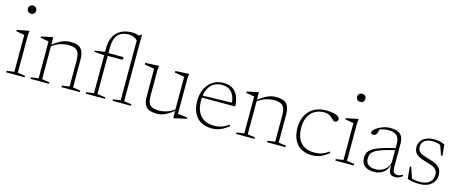

<svg xmlns="http://www.w3.org/2000/svg" viewBox="-41 -1323 4649 1936"><g transform="rotate(15 2283.5 -355.0)"><path d="M125 -636Q106 -636 94 -648Q82 -660 82 -679Q82 -698 94 -709.2Q106 -720.5 125 -720.5Q145 -720.5 156.5 -709.2Q168 -698 168 -679Q168 -660 156.5 -648Q145 -636 125 -636ZM155.5 -464.5 151 -415.5V-27L229.5 -15.5V0H36.5V-15.5L115 -27V-412Q109.5 -413 94.5 -415.5Q79.5 -418 61.5 -421.2Q43.5 -424.5 28 -427V-440.5L150 -464.5Z M404.5 -383.5V-27L483 -15.5V0H290V-15.5L368.5 -27V-412Q360.5 -413 338.2 -417Q316 -421 282 -427V-440.5L397.5 -464.5H403ZM613 -15.5 691.5 -27V-293Q691.5 -345.5 680.5 -375Q669.5 -404.5 642.5 -416.5Q615.5 -428.5 567 -428.5Q533 -428.5 491.8 -416Q450.5 -403.5 400.5 -368L391.5 -377Q427.5 -405.5 454.8 -422.8Q482 -440 504.5 -449Q527 -458 547.2 -461.2Q567.5 -464.5 589 -464.5Q665 -464.5 696.2 -429Q727.5 -393.5 727.5 -316.5V-27L806 -15.5V0H613Z M982.5 -27 1067.5 -15.5V0H868V-15.5L946.5 -27V-495.5Q946.5 -558 964.5 -600.5Q982.5 -643 1012.8 -668.8Q1043 -694.5 1080 -706Q1117 -717.5 1154.5 -717.5Q1188 -717.5 1209.8 -712Q1231.5 -706.5 1250 -697.5L1222 -696L1257 -720.5H1262.5L1261 -667.5V-27L1339.5 -15.5V0H1146.5V-15.5L1225 -27V-652Q1209.5 -668 1186.5 -678.2Q1163.5 -688.5 1129 -688.5Q1083.5 -688.5 1050.5 -670.2Q1017.5 -652 1000 -613Q982.5 -574 982.5 -511.5ZM1141 -454.5 1136.5 -425.5H969L944.5 -422L842.5 -430.5V-443L951 -457.5L964 -454.5Z M1504 -154Q1504 -104.5 1515 -76.5Q1526 -48.5 1553.5 -37.2Q1581 -26 1629 -26Q1661 -26 1700 -38Q1739 -50 1786.5 -83.5L1793 -73.5Q1759.5 -47 1733.5 -30.5Q1707.5 -14 1686.5 -5.2Q1665.5 3.5 1646.5 6.8Q1627.5 10 1607 10Q1531 10 1499.5 -23.8Q1468 -57.5 1468 -131V-421L1366.5 -437.5V-454.5L1509.5 -462.5L1504 -421ZM1784 9 1782 -71V-421L1680.5 -437.5V-454.5L1823.5 -462.5L1818 -421V-43.5Q1822.5 -43 1835.5 -41.5Q1848.5 -40 1865 -38.2Q1881.5 -36.5 1896.2 -34.8Q1911 -33 1919 -32V-19.5L1790.5 9Z M2181.5 -464.5Q2242 -464.5 2279.8 -439.5Q2317.5 -414.5 2336 -369.8Q2354.5 -325 2356.5 -265H2006L2004 -285.5L2332 -294.5L2315.5 -276Q2314 -327.5 2297.5 -364.5Q2281 -401.5 2250 -421.2Q2219 -441 2172.5 -441Q2123 -441 2086 -417.8Q2049 -394.5 2028.5 -348Q2008 -301.5 2008 -232.5Q2008 -164 2030.5 -117.2Q2053 -70.5 2095.8 -46.5Q2138.5 -22.5 2199.5 -22.5Q2227 -22.5 2250.8 -27.2Q2274.5 -32 2299 -43.2Q2323.5 -54.5 2351.5 -74.5L2357 -58.5Q2324 -33.5 2296.8 -18.5Q2269.5 -3.5 2242.2 3.2Q2215 10 2181.5 10Q2116.5 10 2069.2 -17.2Q2022 -44.5 1996.8 -96.5Q1971.5 -148.5 1971.5 -222.5Q1971.5 -292.5 1997.5 -347.2Q2023.5 -402 2070.8 -433.2Q2118 -464.5 2181.5 -464.5Z M2551 -383.5V-27L2629.5 -15.5V0H2436.5V-15.5L2515 -27V-412Q2507 -413 2484.8 -417Q2462.5 -421 2428.5 -427V-440.5L2544 -464.5H2549.5ZM2759.5 -15.5 2838 -27V-293Q2838 -345.5 2827 -375Q2816 -404.5 2789 -416.5Q2762 -428.5 2713.5 -428.5Q2679.5 -428.5 2638.2 -416Q2597 -403.5 2547 -368L2538 -377Q2574 -405.5 2601.2 -422.8Q2628.5 -440 2651 -449Q2673.5 -458 2693.8 -461.2Q2714 -464.5 2735.5 -464.5Q2811.5 -464.5 2842.8 -429Q2874 -393.5 2874 -316.5V-27L2952.5 -15.5V0H2759.5Z M3255 -464.5Q3306.5 -464.5 3337.8 -456.5Q3369 -448.5 3383.2 -435.8Q3397.5 -423 3397.5 -409.5Q3397.5 -401 3393.2 -393.5Q3389 -386 3382.2 -382Q3375.5 -378 3367 -378Q3357.5 -378 3349.2 -384.2Q3341 -390.5 3332 -399.8Q3323 -409 3310.5 -418.2Q3298 -427.5 3280.5 -434Q3263 -440.5 3237.5 -440.5Q3186.5 -440.5 3145 -417.5Q3103.5 -394.5 3079 -348.5Q3054.5 -302.5 3054.5 -232.5Q3054.5 -164 3077 -117.2Q3099.5 -70.5 3142.2 -46.5Q3185 -22.5 3246 -22.5Q3287 -22.5 3321.2 -33.8Q3355.5 -45 3398 -74.5L3403.5 -58.5Q3370.5 -33.5 3343.2 -18.5Q3316 -3.5 3288.8 3.2Q3261.5 10 3228 10Q3163 10 3115.8 -17.5Q3068.5 -45 3043.2 -97.2Q3018 -149.5 3018 -224Q3018 -274.5 3033.2 -318Q3048.5 -361.5 3078.2 -394.5Q3108 -427.5 3152.5 -446Q3197 -464.5 3255 -464.5Z M3561 -636Q3542 -636 3530 -648Q3518 -660 3518 -679Q3518 -698 3530 -709.2Q3542 -720.5 3561 -720.5Q3581 -720.5 3592.5 -709.2Q3604 -698 3604 -679Q3604 -660 3592.5 -648Q3581 -636 3561 -636ZM3591.5 -464.5 3587 -415.5V-27L3665.5 -15.5V0H3472.5V-15.5L3551 -27V-412Q3545.5 -413 3530.5 -415.5Q3515.5 -418 3497.5 -421.2Q3479.5 -424.5 3464 -427V-440.5L3586 -464.5Z M4045.5 -282 4045 -261Q3957.5 -241.5 3905.5 -224Q3853.5 -206.5 3826.8 -188.8Q3800 -171 3791.2 -151Q3782.5 -131 3782.5 -106Q3782.5 -63.5 3808.8 -41.8Q3835 -20 3886 -20Q3925.5 -20 3957.8 -37.2Q3990 -54.5 4008.8 -82.5Q4027.5 -110.5 4027.5 -143V-324Q4027.5 -378.5 4000.8 -406.5Q3974 -434.5 3910 -434.5Q3884 -434.5 3857.8 -428.5Q3831.5 -422.5 3798 -408L3824 -424Q3820.5 -409.5 3817.5 -397.8Q3814.5 -386 3811.2 -377.5Q3808 -369 3803.5 -363.5Q3798.5 -356.5 3790.2 -353.2Q3782 -350 3773.5 -350Q3760.5 -350 3754 -355.5Q3747.5 -361 3747.5 -369Q3747.5 -380.5 3762.8 -396.2Q3778 -412 3803 -426.8Q3828 -441.5 3859.2 -451.2Q3890.5 -461 3921.5 -461Q3975.5 -461 4006.5 -446.2Q4037.5 -431.5 4050.5 -403.8Q4063.5 -376 4063.5 -337V-92Q4063.5 -64.5 4069 -49Q4074.5 -33.5 4086.2 -27.2Q4098 -21 4115.5 -21Q4129 -21 4141.5 -25Q4154 -29 4171 -40V-24Q4152.5 -8 4134.2 -1.2Q4116 5.5 4096 5.5Q4069.5 5.5 4053.8 -4.2Q4038 -14 4031.8 -41Q4025.5 -68 4028 -118.5L4031.5 -119.5Q4020.5 -74 3998.5 -45.5Q3976.5 -17 3945.5 -3.5Q3914.5 10 3876 10Q3814.5 10 3779.2 -17.8Q3744 -45.5 3744 -102Q3744 -130 3754.2 -153.5Q3764.5 -177 3795 -198.2Q3825.5 -219.5 3885.5 -240Q3945.5 -260.5 4045.5 -282Z M4378.5 -464.5Q4414.5 -464.5 4440.8 -458.8Q4467 -453 4492 -441.5L4504 -325H4489L4448 -440.5L4483.5 -409.5Q4452.5 -428.5 4428 -435.2Q4403.5 -442 4378 -442Q4317.5 -442 4288 -419.2Q4258.5 -396.5 4258.5 -356Q4258.5 -324 4275.8 -306Q4293 -288 4321.2 -278Q4349.5 -268 4382 -258.5Q4406.5 -252 4430.5 -243.2Q4454.5 -234.5 4474.2 -220.5Q4494 -206.5 4506 -183.8Q4518 -161 4518 -126.5Q4518 -86 4497.8 -55.5Q4477.5 -25 4439.8 -7.8Q4402 9.5 4349.5 9.5Q4315 9.5 4282.2 4.2Q4249.5 -1 4225.5 -10.5L4214 -137.5H4228.5L4270.5 -10.5L4238.5 -34.5Q4252 -27.5 4269.8 -22.5Q4287.5 -17.5 4307.2 -15Q4327 -12.5 4346 -12.5Q4414.5 -12.5 4449.5 -41.8Q4484.5 -71 4484.5 -121Q4484.5 -150 4472.5 -167.8Q4460.5 -185.5 4440.2 -196Q4420 -206.5 4395.5 -213.5Q4371 -220.5 4347 -228Q4314.5 -237.5 4287.2 -250.5Q4260 -263.5 4243.8 -285.8Q4227.5 -308 4227.5 -346Q4227.5 -380 4246.2 -407Q4265 -434 4299 -449.2Q4333 -464.5 4378.5 -464.5Z"/></g></svg>

Font: Newsreader ExtraLight
Style: Regular
Weight: 250
Designer: Hugues Gentile
Foundry: Production Type
Version: Version 1.003